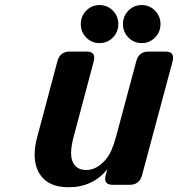

<svg xmlns="http://www.w3.org/2000/svg" viewBox="-20 -745 718 774"><path d="M434.6 0Q403.8 0 403.8 -24.4Q403.8 -29.8 406.2 -39.1L412.6 -62.5Q354 9.8 256.3 9.8Q175.8 9.8 142.1 -40.5Q119.6 -74.2 119.6 -121.6Q119.6 -153.8 129.9 -192.4L211.4 -498Q221.7 -537.1 260.7 -537.1H329.1Q359.9 -537.1 359.9 -512.7Q359.9 -505.4 357.9 -498L276.9 -193.8Q266.6 -155.3 266.6 -127.9Q266.6 -110.8 270.5 -99.1Q283.7 -59.6 328.1 -59.6Q371.6 -59.6 409.2 -105.5Q431.2 -132.3 447.8 -193.8L529.3 -498Q539.6 -537.1 578.6 -537.1H647Q677.7 -537.1 677.7 -512.7Q677.7 -505.4 675.8 -498L552.7 -39.1Q542.5 0 502.9 0ZM497.6 -702.1Q519.5 -724.6 551.3 -724.6Q583 -724.6 605 -702.1Q627 -679.7 627 -647.9Q627 -616.2 605 -593.8Q583 -571.3 551.3 -571.3Q519.5 -571.3 497.6 -593.8Q475.6 -616.2 475.6 -647.9Q475.6 -679.7 497.6 -702.1ZM327.6 -702.1Q349.6 -724.6 381.3 -724.6Q413.1 -724.6 435.1 -702.1Q457 -679.7 457 -647.9Q457 -616.2 435.1 -593.8Q413.1 -571.3 381.3 -571.3Q349.6 -571.3 327.6 -593.8Q305.7 -616.2 305.7 -647.9Q305.7 -679.7 327.6 -702.1Z"/></svg>

Font: Cursive Sans
Style: Bold
Weight: 700
Italic angle: -15°
Designer: Wojciech Kalinowski "wmk69" (wmk69@o2.pl)
Foundry: Wojciech Kalinowski "wmk69" (wmk69@o2.pl)
Version: Wersja 3.1.0; 2022-02-18